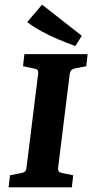

<svg xmlns="http://www.w3.org/2000/svg" viewBox="-20 -806 397 826"><path d="M17 0 23 -52 70 -61Q81 -63 87 -68Q93 -73 94 -85L144 -488Q146 -501 140.5 -505.5Q135 -510 123 -512L79 -521L85 -573H357L351 -521L304 -512Q294 -510 288 -505Q282 -500 280 -488L230 -85Q229 -72 234 -67.5Q239 -63 251 -61L295 -52L289 0ZM332 -652 304 -608Q268 -621 230 -637Q192 -653 157.5 -672Q123 -691 97 -711L161 -786Z"/></svg>

Font: Rasa
Style: Italic
Weight: 400
Italic angle: -7.10001°
Designer: Anna Giedrys (Yrsa+Rasa design), David Brezina (Yrsa art-direction, Rasa art-direction, design)
Foundry: Rosetta Type Foundry
Version: Version 2.004